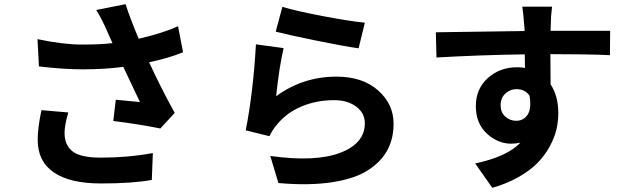

<svg xmlns="http://www.w3.org/2000/svg" viewBox="-20 -834 3020 922"><path d="M179 -305 308 -294Q290 -233 290 -196Q290 -137 328.5 -107Q367 -77 465 -77Q594 -77 714 -99L709 30Q617 47 465 47Q316 47 238.5 -6Q161 -59 161 -162Q161 -220 179 -305ZM835 -708 859 -583Q791 -555 696 -535Q754 -409 819 -292L750 -217Q646 -238 524 -253L536 -355Q644 -345 652 -344Q585 -484 572 -513Q484 -501 377 -501Q288 -501 167 -515L160 -646Q284 -620 372 -620Q465 -620 520 -627L491 -692Q468 -745 442 -786L583 -814Q604 -748 646 -648Q763 -675 835 -708Z M1304 -682 1336 -801Q1402 -781 1531 -756.5Q1660 -732 1732 -725L1702 -602Q1631 -612 1498.5 -639Q1366 -666 1304 -682ZM1342 -603Q1321 -514 1306 -372Q1435 -466 1596 -466Q1721 -466 1795.5 -400Q1870 -334 1870 -240Q1870 -169 1840.5 -113.5Q1811 -58 1748 -17Q1685 24 1575.5 41Q1466 58 1317 45L1278 -85Q1494 -55 1613 -100Q1732 -145 1732 -242Q1732 -291 1690.5 -322Q1649 -353 1584 -353Q1500 -353 1428.5 -323Q1357 -293 1311 -237Q1287 -209 1274 -180L1160 -208Q1196 -391 1209 -621Z M2384 -328Q2384 -295 2406 -274.5Q2428 -254 2459 -254Q2494 -254 2513.5 -283Q2533 -312 2523 -374Q2502 -406 2460 -406Q2430 -406 2407 -385Q2384 -364 2384 -328ZM2910 -686 2909 -569Q2809 -574 2623 -574Q2624 -524 2624 -429Q2661 -373 2661 -291Q2661 -250 2651.5 -210.5Q2642 -171 2618.5 -128.5Q2595 -86 2560 -50.5Q2525 -15 2469.5 16.5Q2414 48 2344 68L2262 -49Q2416 -82 2479 -149Q2457 -144 2435 -144Q2371 -144 2318 -192.5Q2265 -241 2265 -325Q2265 -407 2322.5 -459Q2380 -511 2463 -511Q2483 -511 2501 -508L2500 -573Q2288 -570 2076 -558L2073 -679Q2088 -679 2499 -685Q2499 -690 2498.5 -701Q2498 -712 2497 -716Q2493 -773 2488 -802H2631Q2625 -754 2625 -717Q2625 -714 2624.5 -703Q2624 -692 2624 -686Z"/></svg>

Font: Noto Sans Korean Bold
Style: Bold
Weight: 700
Designer: Ryoko NISHIZUKA  (kana & ideographs); Paul D. Hunt (Latin, Greek & Cyrillic); Wenlong ZHANG  (bopomofo); Sandoll Communi
Foundry: Adobe Systems Incorporated
Version: Version 1.000;PS 1;hotconv 1.0.78;makeotf.lib2.5.61930